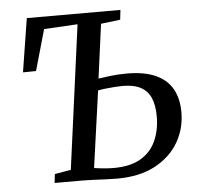

<svg xmlns="http://www.w3.org/2000/svg" viewBox="-53 -797 882 856"><g transform="rotate(-5 388.0 -369.0)"><path d="M437 5Q415.5 5 387.2 3.8Q359 2.5 331.2 1.2Q303.5 0 282.5 0H157.5L162 -39.5L234.5 -52L321 -696L170.5 -687.5L118.5 -504.5L60 -503.5L98 -743H517L512 -699.5L425.5 -689L393 -446.5Q410.5 -449 445 -453.5Q479.5 -458 520 -458Q598 -458 648.5 -435.5Q699 -413 723.5 -370Q748 -327 748 -264.5Q748 -191 712 -129.8Q676 -68.5 606.8 -31.8Q537.5 5 437 5ZM425.5 -43.5Q501 -43.5 547.5 -71.2Q594 -99 615.5 -147.2Q637 -195.5 637 -256Q637 -305.5 623 -338.2Q609 -371 578.2 -387.8Q547.5 -404.5 496.5 -404.5Q482 -404.5 461.2 -403Q440.5 -401.5 420.5 -399.2Q400.5 -397 386.5 -394L338.5 -51Q357.5 -48 381.2 -45.8Q405 -43.5 425.5 -43.5Z"/></g></svg>

Font: Merriweather 20pt
Style: Italic
Weight: 400
Italic angle: -7.8°
Version: Version 2.101